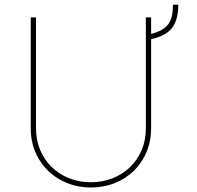

<svg xmlns="http://www.w3.org/2000/svg" viewBox="-20 -803 855 834"><path d="M113.6 -245.7V-727.3H136.4V-245.7Q136.4 -195 154.3 -152Q172.2 -109 204.2 -77.8Q236.2 -46.5 279.8 -28.9Q323.5 -11.4 375 -11.4Q425.4 -11.4 468.9 -28.6Q512.4 -45.8 544.6 -76.7Q576.7 -107.6 595.2 -150.7Q613.6 -193.9 613.6 -245.7V-727.3H636.4V-655.5Q664.1 -663 682.2 -673.1Q700.3 -683.2 711.1 -698.2Q721.9 -713.1 726.6 -733.7Q731.2 -754.3 731.5 -782.7H754.3Q754.6 -717 727.3 -681.5Q699.9 -646.7 636.4 -632.8V-245.7Q636.4 -190.3 616.7 -143.1Q596.9 -95.9 562 -61.6Q527 -27.3 479 -8Q431.1 11.4 375 11.4Q338.1 11.4 304.2 2.7Q270.2 -6 241.1 -22.4Q212 -38.7 188.4 -61.8Q164.8 -84.9 148.1 -113.5Q131.4 -142 122.3 -175.4Q113.3 -208.8 113.6 -245.7Z"/></svg>

Font: Inter P Thin
Style: Regular
Weight: 100
Designer: Rasmus Andersson
Foundry: rsms
Version: Version 3.018;git-588b23468